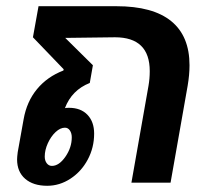

<svg xmlns="http://www.w3.org/2000/svg" viewBox="-20 -588 680 618"><path d="M590 -378Q590 -347 584 -312L529 0H403L458 -312Q462 -335 462 -359Q462 -468 350 -468L190 -466L279 -378L269 -321Q211 -298 189 -240Q193 -241 202 -241Q240 -241 261.5 -218.5Q283 -196 283 -158Q283 -113 262.5 -74.5Q242 -36 207 -13Q172 10 132 10Q87 10 61 -12.5Q35 -35 35 -75Q35 -82 37 -98L56 -204Q66 -261 99 -301Q132 -341 184 -361L185 -365L86 -468L104 -568H355Q472 -568 531 -520Q590 -472 590 -378ZM189 -177Q174 -177 159 -163Q144 -149 134 -127Q124 -105 124 -84Q124 -71 130.5 -62.5Q137 -54 147 -54Q170 -54 190.5 -83.5Q211 -113 211 -146Q211 -159 205 -168Q199 -177 189 -177Z"/></svg>

Font: KoHo
Style: Bold Italic
Weight: 700
Italic angle: -10°
Version: Version 1.000; ttfautohint (v1.6)